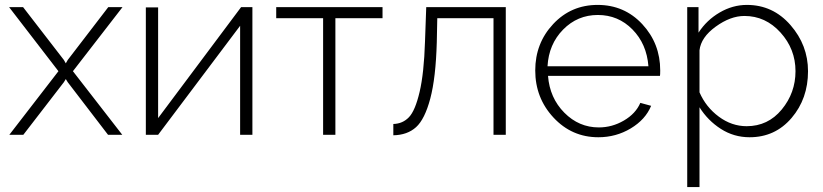

<svg xmlns="http://www.w3.org/2000/svg" viewBox="-20 -549 3353 782"><path d="M74 -520 240 -305 248 -291 256 -305 421 -520H479L277 -259L478 0H420L256 -214L248 -227L240 -214L75 0H18L218 -259L17 -520Z M574 0V-519H624V-68L962 -520H1008V0H958V-444L624 0Z M1296 0V-475H1105V-520H1538V-475H1346V0Z M1582 2V-44Q1620 -45 1645.5 -71.5Q1671 -98 1689 -174.5Q1707 -251 1711 -380L1716 -520H2040V0H1990V-475H1761L1759 -377Q1755 -232 1732.5 -147.5Q1710 -63 1674.5 -31Q1639 1 1582 2Z M2417 10Q2309 10 2234.5 -70Q2160 -150 2160 -262Q2160 -373 2233 -451Q2306 -529 2414 -529Q2523 -529 2596 -450.5Q2669 -372 2669 -262Q2669 -245 2668 -240H2212Q2219 -150 2278.5 -90Q2338 -30 2419 -30Q2473 -30 2521 -58Q2569 -86 2588 -130L2632 -118Q2609 -62 2549 -26Q2489 10 2417 10ZM2210 -279H2621Q2614 -370 2556 -429Q2498 -488 2415 -488Q2332 -488 2273.5 -428.5Q2215 -369 2210 -279Z M2829 -112V213H2779V-520H2825V-416Q2858 -467 2911 -498Q2964 -529 3022 -529Q3128 -529 3199.5 -447Q3271 -365 3271 -259Q3271 -147 3204 -68.5Q3137 10 3033 10Q2969 10 2916 -24Q2863 -58 2829 -112ZM3220 -259Q3220 -349 3159 -416.5Q3098 -484 3012 -484Q2955 -484 2895 -440.5Q2835 -397 2829 -344V-173Q2855 -113 2907.5 -74Q2960 -35 3021 -35Q3108 -35 3164 -103Q3220 -171 3220 -259Z"/></svg>

Font: Raleway-v4020 Light
Style: Regular
Weight: 300
Designer: Matt McInerney, Pablo Impallari, Rodrigo Fuenzalida
Foundry: Matt McInerney, Pablo Impallari, Rodrigo Fuenzalida
Version: Version 4.020;PS 004.020;hotconv 1.0.88;makeotf.lib2.5.64775